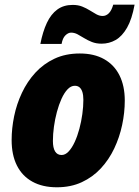

<svg xmlns="http://www.w3.org/2000/svg" viewBox="-20 -792 596 822"><path d="M223.6 9.8Q162.1 9.8 118.7 -14.2Q75.2 -38.1 52.5 -83.3Q29.8 -128.4 29.8 -192.4Q29.8 -242.2 40.5 -294.4Q51.3 -346.7 74 -394.8Q96.7 -442.9 131.3 -480.7Q166 -518.6 213.4 -540.8Q260.7 -563 321.8 -563Q382.8 -563 425.8 -538.8Q468.8 -514.6 491.5 -469.5Q514.2 -424.3 514.2 -361.3Q514.2 -309.6 502.9 -256.8Q491.7 -204.1 469 -156.2Q446.3 -108.4 411.6 -71Q377 -33.7 330.1 -12Q283.2 9.8 223.6 9.8ZM243.7 -128.4Q259.8 -128.4 273.9 -143.6Q288.1 -158.7 299.8 -184.1Q311.5 -209.5 319.8 -240.5Q328.1 -271.5 332.5 -303.7Q336.9 -335.9 336.9 -364.3Q336.9 -384.3 332.8 -397.7Q328.6 -411.1 320.6 -418Q312.5 -424.8 300.3 -424.8Q283.7 -424.8 269.3 -409.7Q254.9 -394.5 243.4 -369.1Q231.9 -343.8 223.6 -312.7Q215.3 -281.7 210.9 -249.5Q206.5 -217.3 206.5 -188.5Q206.5 -159.2 215.8 -143.8Q225.1 -128.4 243.7 -128.4ZM152.8 -604Q163.1 -656.7 180.7 -694.1Q198.2 -731.4 225.3 -751.2Q252.4 -771 291 -771Q314.5 -771 332 -763.9Q349.6 -756.8 364.3 -747.6Q378.9 -738.3 392.3 -731Q405.8 -723.6 419.4 -723.6Q434.1 -723.6 445.8 -735.1Q457.5 -746.6 464.8 -772H556.2Q544.9 -710 523.9 -673.3Q502.9 -636.7 475.1 -620.8Q447.3 -605 415 -605Q391.6 -605 373.3 -612.3Q355 -619.6 340.1 -628.9Q325.2 -638.2 311.8 -645.3Q298.3 -652.3 284.2 -652.3Q272 -652.3 260 -640.6Q248 -628.9 243.7 -604Z"/></svg>

Font: Open Sans SemiCondensed ExtraBold
Style: Italic
Weight: 800
Width: 4
Italic angle: -12°
Designer: Monotype Design Team
Foundry: Monotype Imaging Inc.
Version: Version 3.003